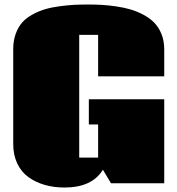

<svg xmlns="http://www.w3.org/2000/svg" viewBox="-20 -819 792 858"><path d="M439.9 -60.5Q391.1 19 268.6 19Q220.7 19 179.9 7.3Q139.2 -4.4 107.2 -27.3Q75.2 -50.3 57.1 -88.4Q39.1 -126.5 39.1 -175.3V-599.6Q39.1 -637.7 50.3 -668.2Q61.5 -698.7 79.8 -719.2Q98.1 -739.7 126 -754.6Q153.8 -769.5 181.6 -777.8Q209.5 -786.1 245.8 -791Q282.2 -795.9 311.3 -797.4Q340.3 -798.8 377 -798.8Q408.2 -798.8 436.5 -797.1Q464.8 -795.4 500 -790.3Q535.2 -785.2 564 -776.6Q592.8 -768.1 621.6 -752.7Q650.4 -737.3 669.9 -717Q689.5 -696.8 701.7 -666.5Q713.9 -636.2 713.9 -599.1V-478H418.5V-663.1H334V-114.7H418.5V-262.7H377V-375.5H713.9V0H476.1Z"/></svg>

Font: Coda ExtraBold
Style: Regular
Weight: 800
Version: Version 2.001; ttfautohint (v0.8) -r 50 -G 200 -x